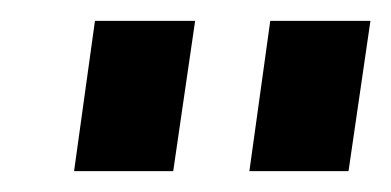

<svg xmlns="http://www.w3.org/2000/svg" viewBox="-20 -772 375 184"><path d="M167 -752 146 -608H51L71 -752ZM335 -752 314 -608H219L239 -752Z"/></svg>

Font: Pathway Extreme SemiCondensed
Style: Bold Italic
Weight: 700
Width: 4
Italic angle: -8°
Version: Version 1.001;gftools[0.9.26]